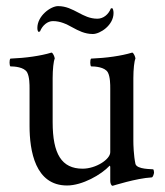

<svg xmlns="http://www.w3.org/2000/svg" viewBox="-20 -597 537 625"><path d="M296.9 -536.1C272.5 -536.1 253.9 -545.9 235.4 -555.7C214.8 -566.4 195.3 -577.1 168.9 -577.1C145.5 -577.1 101.6 -545.9 101.6 -505.9C101.6 -499 103.5 -493.2 106.4 -493.2C107.4 -493.2 108.4 -494.1 110.4 -495.1C118.2 -514.6 134.8 -528.3 152.3 -528.3C176.8 -528.3 196.3 -518.6 215.8 -507.8C235.4 -497.1 255.9 -486.3 282.2 -486.3C305.7 -486.3 349.6 -514.6 349.6 -554.7C349.6 -561.5 347.7 -570.3 344.7 -570.3C343.8 -570.3 342.8 -570.3 340.8 -569.3C333 -549.8 316.4 -536.1 296.9 -536.1ZM338.9 -308.6V-101.6C338.9 -78.1 292 -47.9 249 -47.9C180.7 -47.9 151.4 -95.7 151.4 -199.2V-342.8C151.4 -371.1 154.3 -398.4 158.2 -406.2C158.2 -411.1 152.3 -425.8 147.5 -425.8C112.3 -415 63.5 -408.2 13.7 -406.2C9.8 -401.4 10.7 -383.8 13.7 -380.9C26.4 -380.9 58.6 -378.9 68.4 -361.3C76.2 -346.7 76.2 -321.3 76.2 -308.6V-187.5C76.2 -105.5 94.7 6.8 198.2 6.8C248 6.8 309.6 -28.3 336.9 -57.6C336.9 -57.6 338.9 -57.6 338.9 -52.7V-7.8C338.9 -1 341.8 7.8 346.7 7.8C347.7 7.8 422.9 -16.6 473.6 -19.5C478.5 -19.5 481.4 -33.2 481.4 -35.2C481.4 -38.1 480.5 -44.9 478.5 -45.9C475.6 -46.9 425.8 -44.9 420.9 -63.5C415 -90.8 414.1 -127 414.1 -137.7V-342.8C414.1 -371.1 417 -398.4 420.9 -406.2C420.9 -411.1 415 -425.8 410.2 -425.8C375 -415 326.2 -408.2 276.4 -406.2C272.5 -401.4 273.4 -383.8 276.4 -380.9C289.1 -380.9 321.3 -378.9 331.1 -361.3C338.9 -346.7 338.9 -321.3 338.9 -308.6Z"/></svg>

Font: Crimson
Style: Roman
Weight: 400
Version: Version 0.2